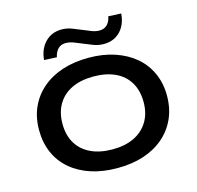

<svg xmlns="http://www.w3.org/2000/svg" viewBox="-130 -1074 1251 1220"><g transform="rotate(-15 495.5 -463.5)"><path d="M496 10Q400 10 323 -15Q246 -40 190 -87.5Q134 -135 104.5 -202Q75 -269 75 -352Q75 -435 105 -501.5Q135 -568 190.5 -616Q246 -664 323.5 -689.5Q401 -715 497 -715Q592 -715 669 -689Q746 -663 801 -616.5Q856 -570 886.5 -503Q917 -436 917 -354Q917 -271 887 -204Q857 -137 801.5 -89Q746 -41 669 -15.5Q592 10 496 10ZM496 -113Q579 -113 638.5 -142Q698 -171 730.5 -225Q763 -279 763 -353Q763 -428 731 -482Q699 -536 639 -564Q579 -592 496 -592Q413 -592 353.5 -563.5Q294 -535 261.5 -481Q229 -427 229 -352Q229 -277 261 -223.5Q293 -170 353 -141.5Q413 -113 496 -113ZM304 -770 221 -774Q227 -845 269.5 -889Q312 -933 378 -933Q415 -933 448 -919.5Q481 -906 509 -895Q536 -883 561.5 -873.5Q587 -864 610 -864Q642 -864 661.5 -883.5Q681 -903 687 -937L771 -933Q766 -861 724 -817.5Q682 -774 615 -774Q578 -774 543.5 -788Q509 -802 484 -812Q459 -823 432 -833Q405 -843 381 -843Q350 -843 331 -824Q312 -805 304 -770Z"/></g></svg>

Font: Nunito Sans 10pt Expanded
Style: Bold
Weight: 700
Width: 7
Designer: Vernon Adams
Foundry: Vernon Adams
Version: Version 3.101;gftools[0.9.27]